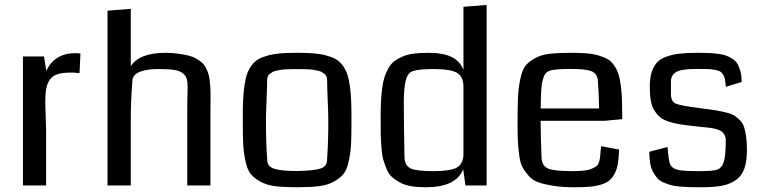

<svg xmlns="http://www.w3.org/2000/svg" viewBox="-20 -770 3166 797"><path d="M314 -547.9 310.1 -466.3Q291.5 -468.8 274.9 -468.8Q240.2 -468.8 218.8 -461.9Q197.3 -455.1 186.3 -438.5Q175.3 -421.9 171.6 -400.6Q168 -379.4 168 -343.8Q168 -323.7 169.7 -285.2Q171.4 -246.6 171.4 -230V0H75.2V-535.6H162.6L172.4 -475.6Q187.5 -510.7 218.3 -530Q249 -549.3 292 -549.3Q302.7 -549.3 314 -547.9Z M853.5 0H757.3V-325.2Q757.3 -342.8 758.1 -369.6Q758.8 -396.5 758.8 -405.3Q758.8 -429.7 755.1 -442.9Q751.5 -456.1 738.3 -466.3Q725.1 -476.6 701.2 -480Q677.2 -483.4 635.7 -483.4Q616.2 -483.4 598.9 -481.2Q581.5 -479 565.9 -473.9Q550.3 -468.8 540.5 -459.5Q530.8 -450.2 529.8 -437.5Q522.9 -349.6 522.9 -279.3V0H426.3V-725.6L522.9 -733.4V-495.1Q558.1 -550.8 668.5 -550.8Q697.3 -550.3 720.5 -547.1Q743.7 -543.9 761.7 -539.6Q779.8 -535.2 793.5 -527.3Q807.1 -519.5 816.9 -511.2Q826.7 -502.9 833.5 -490.5Q840.3 -478 844.2 -466.3Q848.1 -454.6 850.3 -437.5Q852.5 -420.4 853.3 -405.5Q854 -390.6 854 -369.1Q854 -359.9 853.8 -339.1Q853.5 -318.4 853.5 -307.1Z M1213.9 -60.1Q1283.2 -61.5 1310.3 -70.3Q1337.4 -79.1 1337.4 -105Q1342.8 -174.8 1342.8 -266.6Q1342.8 -296.9 1340.3 -353.3Q1337.9 -409.7 1337.9 -437Q1337.9 -445.3 1335.2 -452.1Q1332.5 -459 1326.4 -463.6Q1320.3 -468.3 1314.2 -471.7Q1308.1 -475.1 1297.1 -477.1Q1286.1 -479 1278.6 -480.5Q1271 -481.9 1257.1 -482.4Q1243.2 -482.9 1235.6 -482.9Q1228 -482.9 1213.4 -482.9Q1198.7 -482.9 1191.2 -482.9Q1183.6 -482.9 1169.7 -482.4Q1155.8 -481.9 1148.2 -480.5Q1140.6 -479 1129.6 -477.1Q1118.7 -475.1 1112.5 -471.7Q1106.4 -468.3 1100.3 -463.6Q1094.2 -459 1091.6 -452.1Q1088.9 -445.3 1088.9 -437Q1088.9 -409.7 1086.4 -353.3Q1084 -296.9 1084 -266.6Q1084 -174.8 1089.4 -105Q1089.4 -79.1 1117.9 -69.6Q1146.5 -60.1 1213.9 -60.1ZM1212.9 7.3Q1158.7 7.3 1122.6 2.9Q1086.4 -1.5 1060.3 -16.4Q1034.2 -31.2 1020.5 -48.1Q1006.8 -64.9 999 -101.3Q991.2 -137.7 989.5 -173.3Q987.8 -209 987.8 -272.5Q987.8 -319.8 989 -351.6Q990.2 -383.3 994.6 -413.8Q999 -444.3 1005.6 -463.1Q1012.2 -481.9 1024.7 -498.8Q1037.1 -515.6 1052.7 -524.4Q1068.4 -533.2 1092.5 -539.8Q1116.7 -546.4 1145.3 -548.6Q1173.8 -550.8 1213.4 -550.8Q1252.9 -550.8 1281.5 -548.6Q1310.1 -546.4 1334.2 -539.8Q1358.4 -533.2 1374 -524.4Q1389.6 -515.6 1402.1 -498.8Q1414.6 -481.9 1421.1 -463.1Q1427.7 -444.3 1432.1 -413.8Q1436.5 -383.3 1437.7 -351.6Q1439 -319.8 1439 -272.5Q1439 -209 1437.3 -173.3Q1435.5 -137.7 1427.7 -101.3Q1419.9 -64.9 1406 -47.9Q1392.1 -30.8 1366 -16.1Q1339.8 -1.5 1303.7 2.9Q1267.6 7.3 1212.9 7.3Z M2000 0H1912.1L1902.8 -67.4Q1873 7.3 1747.1 7.3Q1713.4 7.3 1686.8 2.9Q1660.2 -1.5 1640.9 -12.2Q1621.6 -22.9 1607.9 -34.4Q1594.2 -45.9 1585.2 -67.6Q1576.2 -89.4 1571 -107.2Q1565.9 -125 1563.5 -156.7Q1561 -188.5 1560.5 -212.2Q1560.1 -235.8 1560.1 -276.4Q1560.1 -315.9 1561.3 -344.7Q1562.5 -373.5 1566.2 -401.9Q1569.8 -430.2 1575.9 -449.5Q1582 -468.8 1592.3 -486.8Q1602.5 -504.9 1616.9 -515.9Q1631.3 -526.9 1651.4 -535.4Q1671.4 -543.9 1697.3 -547.4Q1723.1 -550.8 1755.9 -550.8Q1818.8 -550.8 1853.8 -533.9Q1888.7 -517.1 1903.8 -480.5V-741.7L2000 -749.5ZM1903.8 -124.5V-409.2Q1903.8 -451.7 1877.4 -467.5Q1851.1 -483.4 1778.3 -483.4Q1721.7 -483.4 1694.3 -475.1Q1671.9 -468.3 1664.1 -434.8Q1656.2 -401.4 1656.2 -344.7Q1656.2 -262.2 1659.2 -113.8Q1661.6 -81.5 1685.3 -70.6Q1709 -59.6 1778.3 -59.6Q1846.7 -59.6 1873.8 -73.2Q1900.9 -86.9 1903.8 -124.5Z M2563 -275.4Q2504.4 -269.5 2490.2 -268.6H2224.1Q2224.6 -197.8 2228 -113.3Q2230.5 -80.6 2256.1 -70.1Q2281.7 -59.6 2356 -59.6Q2383.8 -59.6 2403.8 -61.8Q2423.8 -64 2436.3 -69.6Q2448.7 -75.2 2455.8 -80.3Q2462.9 -85.4 2466.3 -96.4Q2469.7 -107.4 2470.7 -115Q2471.7 -122.6 2472.7 -137.9Q2473.6 -153.3 2475.1 -163.1L2549.8 -149.4Q2548.8 -115.2 2544.9 -91.6Q2541 -67.9 2531.7 -49.8Q2522.5 -31.7 2509.8 -21.2Q2497.1 -10.7 2475.6 -3.9Q2454.1 2.9 2428.2 5.1Q2402.3 7.3 2364.3 7.3Q2315.4 7.3 2279.3 1.7Q2243.2 -3.9 2217.5 -12.2Q2191.9 -20.5 2175.3 -39.3Q2158.7 -58.1 2149.2 -75.2Q2139.6 -92.3 2135.3 -125.5Q2130.9 -158.7 2129.6 -185.8Q2128.4 -212.9 2128.4 -260.7Q2128.4 -328.1 2130.1 -365.7Q2131.8 -403.3 2139.6 -441.2Q2147.5 -479 2160.6 -496.1Q2173.8 -513.2 2199.7 -527.8Q2225.6 -542.5 2260.7 -546.6Q2295.9 -550.8 2350.1 -550.8Q2387.7 -550.8 2415 -548.6Q2442.4 -546.4 2465.3 -539.6Q2488.3 -532.7 2503.2 -523.9Q2518.1 -515.1 2529.5 -498Q2541 -481 2547.1 -462.6Q2553.2 -444.3 2557.1 -414.1Q2561 -383.8 2562 -352.8Q2563 -321.8 2563 -275.4ZM2224.6 -319.8H2466.8Q2465.8 -382.3 2461.9 -434.1Q2460 -463.9 2436.3 -473.9Q2412.6 -483.9 2349.6 -483.9Q2279.8 -483.9 2261.2 -476.1Q2252.9 -473.6 2246.8 -467.5Q2240.7 -461.4 2236.8 -450.2Q2232.9 -439 2230.7 -429.2Q2228.5 -419.4 2227.3 -402.1Q2226.1 -384.8 2225.6 -375.2Q2225.1 -365.7 2224.9 -346.2Q2224.6 -326.7 2224.6 -319.8Z M3080.6 -148.4Q3080.6 -101.6 3070.3 -71.5Q3060.1 -41.5 3036.4 -23.9Q3012.7 -6.3 2978.8 0.5Q2944.8 7.3 2893.1 7.3Q2862.8 7.3 2844.5 6.8Q2826.2 6.3 2802.2 4.4Q2778.3 2.4 2764.2 -1.7Q2750 -5.9 2733.6 -12.9Q2717.3 -20 2708 -31Q2698.7 -42 2690.4 -57.1Q2682.1 -72.3 2678.7 -93Q2675.3 -113.8 2675.3 -140.1L2751 -159.7Q2755.4 -104 2761.2 -89.4Q2770 -69.3 2797.9 -64Q2818.8 -59.6 2886.2 -59.6Q2926.8 -59.6 2946.5 -63.2Q2966.3 -66.9 2973.1 -77.1Q2992.7 -93.3 2992.7 -187Q2992.7 -201.2 2986.8 -211.2Q2981 -221.2 2972.7 -226.3Q2964.4 -231.4 2949.5 -235.1Q2934.6 -238.8 2922.6 -240Q2910.6 -241.2 2891.1 -243.2Q2871.6 -245.1 2859.9 -246.6Q2824.2 -250.5 2801.8 -254.2Q2779.3 -257.8 2756.3 -265.1Q2733.4 -272.5 2720.5 -283.2Q2707.5 -293.9 2696.8 -311Q2686 -328.1 2681.6 -352.1Q2677.2 -376 2677.2 -409.2Q2677.2 -444.3 2684.6 -468.8Q2691.9 -493.2 2706.1 -509.3Q2720.2 -525.4 2744.9 -534.4Q2769.5 -543.5 2800.3 -547.1Q2831.1 -550.8 2875.5 -550.8Q2903.3 -550.8 2921.1 -550Q2939 -549.3 2960.2 -546.6Q2981.4 -543.9 2994.6 -539.1Q3007.8 -534.2 3021.2 -525.4Q3034.7 -516.6 3042 -503.7Q3049.3 -490.7 3054 -472.2Q3058.6 -453.6 3058.6 -429.7L2993.2 -409.7Q2991.2 -428.7 2989.5 -439.7Q2987.8 -450.7 2981.9 -460Q2976.1 -469.2 2969.7 -473.1Q2963.4 -477.1 2948 -480Q2932.6 -482.9 2917 -483.4Q2901.4 -483.9 2872.1 -483.9Q2809.6 -483.9 2787.4 -471.4Q2765.1 -459 2765.1 -430.7V-380.9Q2765.1 -348.6 2784.4 -340.1Q2803.7 -331.5 2887.7 -320.8Q2896.5 -319.3 2900.9 -318.8Q2934.6 -314.9 2954.3 -311.5Q2974.1 -308.1 2996.1 -302.5Q3018.1 -296.9 3029.5 -289.3Q3041 -281.7 3052.5 -270Q3064 -258.3 3069.1 -241.2Q3074.2 -224.1 3077.4 -201.7Q3080.6 -179.2 3080.6 -148.4Z"/></svg>

Font: Coda
Style: Regular
Weight: 400
Designer: vernon adams
Foundry: vernon adams
Version: Version 2.000; ttfautohint (v0.8) -r 50 -G 200 -x